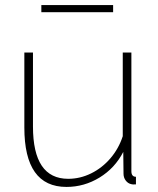

<svg xmlns="http://www.w3.org/2000/svg" viewBox="-20 -727 621 757"><path d="M76 -224V-520H110V-228Q110 -22 249 -22Q296 -22 339.5 -43.5Q383 -65 415.5 -103Q448 -141 464 -190V-520H498V-52Q498 -30 516 -30V0Q502 1 497 -1Q484 -4 475.5 -15.5Q467 -27 467 -42L466 -128Q433 -64 372.5 -27Q312 10 242 10Q76 10 76 -224ZM143 -679V-707H426V-679Z"/></svg>

Font: Raleway ExtraLight
Style: Regular
Weight: 200
Designer: Matt McInerney, Pablo Impallari, Rodrigo Fuenzalida
Foundry: Matt McInerney, Pablo Impallari, Rodrigo Fuenzalida
Version: Version 4.026